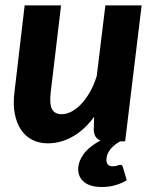

<svg xmlns="http://www.w3.org/2000/svg" viewBox="-20 -536 586 728"><path d="M434.5 89Q444.5 89 446 97.5L460.5 147.5Q443 158.5 418.5 165.8Q394 173 367 173Q321.5 173 299 154.2Q276.5 135.5 276.5 106.5Q276.5 77 296.8 48.8Q317 20.5 361 -3.5Q335.5 -12.5 335.5 -46.5L337 -93Q299 -42 254 -17.2Q209 7.5 161.5 7.5Q129 7.5 103 -5.5Q77 -18.5 60 -43.5Q43 -68.5 36 -104.8Q29 -141 35 -188L73.5 -515.5H211.5L172.5 -188Q167 -141.5 177.2 -122.2Q187.5 -103 214.5 -103Q232.5 -103 251.8 -113.2Q271 -123.5 288.8 -142.5Q306.5 -161.5 321.8 -188.5Q337 -215.5 347 -248.5L379.5 -515.5H517L454.5 0H435.5Q425 5.5 415.8 13Q406.5 20.5 399.2 29.2Q392 38 387.8 48.2Q383.5 58.5 383.5 69.5Q383.5 81 389 87.8Q394.5 94.5 406 94.5Q413.5 94.5 417.8 93.8Q422 93 425 91.8Q428 90.5 430 89.8Q432 89 434.5 89Z"/></svg>

Font: Lato Heavy
Style: Italic
Weight: 800
Italic angle: -7°
Designer: Lukasz Dziedzic
Foundry: tyPoland Lukasz Dziedzic
Version: Version 2.007; 2014-02-27